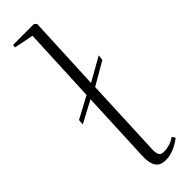

<svg xmlns="http://www.w3.org/2000/svg" viewBox="-267 -772 791 791"><g transform="rotate(-45 128.5 -376.5)"><path d="M145 14Q123 14 110.5 4.5Q98 -5 93 -23Q88 -41 89 -67L103 -383L7 -332L9 -356L104 -407L119 -737L34 -754L36 -767H157L167 -758L152 -429L255 -487L252 -463L152 -405L137 -59Q136 -37 141.5 -26.5Q147 -16 164 -16Q181 -16 197.5 -21Q214 -26 230 -37L239 -23Q228 -14 213 -5.5Q198 3 181 8.5Q164 14 145 14Z"/></g></svg>

Font: Literata 60pt ExtraLight
Style: Italic
Weight: 250
Italic angle: -2°
Designer: Latin by Veronika Burian and Jose Scaglione. Greek by Irene Vlachou. Cyrillic by Vera Evstafieva
Foundry: TypeTogether
Version: Version 3.103;gftools[0.9.29]